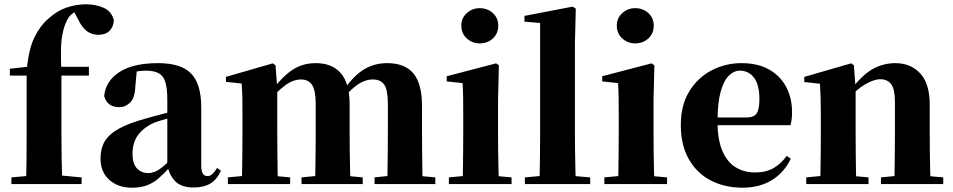

<svg xmlns="http://www.w3.org/2000/svg" viewBox="-20 -857 4438 894"><path d="M33 0V-31L145 -41H252L360 -31V0ZM101 0Q103 -59 103.5 -119Q104 -179 104 -238V-505H26V-537L160 -552L104 -522L105 -535Q114 -630 140.5 -683.5Q167 -737 203 -768Q244 -806 289 -821.5Q334 -837 381 -837Q426 -837 463 -820.5Q500 -804 510 -763Q509 -733 490.5 -714Q472 -695 437 -695Q408 -695 385 -711.5Q362 -728 342 -770L318 -815V-824H368V-816Q345 -812 327 -800.5Q309 -789 299 -775Q282 -747 273.5 -710.5Q265 -674 264 -627Q263 -580 266 -521V-238Q266 -179 267 -119Q268 -59 270 0ZM186 -505V-546H394V-505Z M594 17Q530 17 489 -19.5Q448 -56 448 -119Q448 -165 467.5 -198.5Q487 -232 534 -258Q581 -284 662 -306Q700 -317 751.5 -330Q803 -343 843 -353V-327Q803 -317 763.5 -306Q724 -295 701 -287Q652 -266 624.5 -230.5Q597 -195 597 -140Q597 -95 617.5 -73Q638 -51 672 -51Q685 -51 701.5 -57.5Q718 -64 740.5 -82.5Q763 -101 794 -136L813 -80H772Q744 -49 719.5 -27.5Q695 -6 665.5 5.5Q636 17 594 17ZM880 16Q825 16 796 -13Q767 -42 759 -91V-93V-393Q759 -445 750 -474.5Q741 -504 719 -516Q697 -528 659 -528Q635 -528 609 -523Q583 -518 545 -505L617 -529L610 -453Q608 -401 586 -379.5Q564 -358 535 -358Q479 -358 465 -410Q472 -480 536 -521.5Q600 -563 716 -563Q823 -563 870 -514.5Q917 -466 917 -357V-88Q917 -60 924.5 -48.5Q932 -37 946 -37Q957 -37 967 -45Q977 -53 991 -75L1009 -62Q990 -21 959.5 -2.5Q929 16 880 16Z M1041 0V-31L1145 -41H1224L1331 -31V0ZM1105 0Q1107 -26 1107.5 -68.5Q1108 -111 1108.5 -157Q1109 -203 1109 -238V-322Q1109 -371 1108.5 -401Q1108 -431 1105 -468L1032 -476V-499L1250 -562L1263 -553L1271 -444V-441V-238Q1271 -203 1271.5 -157Q1272 -111 1272.5 -68.5Q1273 -26 1274 0ZM1384 0V-31L1484 -41H1564L1669 -31V0ZM1446 0Q1448 -26 1448.5 -68Q1449 -110 1449.5 -156Q1450 -202 1450 -238V-373Q1450 -435 1433.5 -461Q1417 -487 1381 -487Q1344 -487 1305 -457.5Q1266 -428 1232 -384L1229 -436H1248Q1290 -496 1338.5 -529.5Q1387 -563 1450 -563Q1527 -563 1567.5 -515.5Q1608 -468 1608 -370V-238Q1608 -202 1608.5 -156Q1609 -110 1610 -68Q1611 -26 1612 0ZM1724 0V-31L1818 -41H1901L2007 -31V0ZM1783 0Q1784 -26 1784.5 -68Q1785 -110 1785.5 -156Q1786 -202 1786 -238V-373Q1786 -439 1769 -463Q1752 -487 1716 -487Q1679 -487 1642.5 -461Q1606 -435 1567 -386L1562 -445H1586Q1630 -508 1677.5 -535.5Q1725 -563 1782 -563Q1866 -563 1905.5 -514.5Q1945 -466 1945 -364V-238Q1945 -202 1945.5 -156Q1946 -110 1946.5 -68Q1947 -26 1948 0Z M2070 0V-31L2175 -41H2253L2362 -31V0ZM2134 0Q2135 -26 2135.5 -68.5Q2136 -111 2136.5 -157Q2137 -203 2137 -238V-318Q2137 -368 2136.5 -401.5Q2136 -435 2134 -470L2060 -478V-502L2290 -562L2303 -553L2299 -392V-238Q2299 -203 2299.5 -157Q2300 -111 2301 -68.5Q2302 -26 2303 0ZM2214 -655Q2179 -655 2153.5 -678Q2128 -701 2128 -738Q2128 -773 2153.5 -796Q2179 -819 2214 -819Q2250 -819 2275 -796Q2300 -773 2300 -738Q2300 -701 2275 -678Q2250 -655 2214 -655Z M2424 0V-31L2533 -41H2612L2728 -31V0ZM2492 0Q2493 -37 2493.5 -77.5Q2494 -118 2494.5 -159Q2495 -200 2495 -238V-750L2422 -756V-783L2646 -826L2661 -817L2657 -656V-238Q2657 -200 2657.5 -159Q2658 -118 2659 -77.5Q2660 -37 2661 0Z M2794 0V-31L2899 -41H2977L3086 -31V0ZM2858 0Q2859 -26 2859.5 -68.5Q2860 -111 2860.5 -157Q2861 -203 2861 -238V-318Q2861 -368 2860.5 -401.5Q2860 -435 2858 -470L2784 -478V-502L3014 -562L3027 -553L3023 -392V-238Q3023 -203 3023.5 -157Q3024 -111 3025 -68.5Q3026 -26 3027 0ZM2938 -655Q2903 -655 2877.5 -678Q2852 -701 2852 -738Q2852 -773 2877.5 -796Q2903 -819 2938 -819Q2974 -819 2999 -796Q3024 -773 3024 -738Q3024 -701 2999 -678Q2974 -655 2938 -655Z M3438 17Q3354 17 3289 -17Q3224 -51 3187 -116.5Q3150 -182 3150 -275Q3150 -368 3190 -432.5Q3230 -497 3294.5 -530Q3359 -563 3432 -563Q3510 -563 3562.5 -532.5Q3615 -502 3641.5 -450.5Q3668 -399 3668 -335Q3668 -301 3661 -274H3219V-310H3456Q3491 -310 3503.5 -329.5Q3516 -349 3516 -395Q3516 -462 3491 -495Q3466 -528 3425 -528Q3397 -528 3373 -504Q3349 -480 3335 -428Q3321 -376 3321 -290Q3321 -207 3343.5 -154.5Q3366 -102 3405.5 -78Q3445 -54 3495 -54Q3548 -54 3583 -75Q3618 -96 3643 -131L3662 -118Q3631 -53 3573.5 -18Q3516 17 3438 17Z M3734 0V-31L3838 -41H3917L4024 -31V0ZM3798 0Q3800 -26 3800.5 -68.5Q3801 -111 3801.5 -157Q3802 -203 3802 -238V-321Q3802 -370 3801 -400.5Q3800 -431 3798 -467L3725 -475V-499L3943 -562L3956 -553L3964 -441V-438V-238Q3964 -203 3964.5 -157Q3965 -111 3965.5 -68.5Q3966 -26 3967 0ZM4082 0V-31L4184 -41H4262L4372 -31V0ZM4144 0Q4145 -26 4145.5 -68Q4146 -110 4146.5 -156Q4147 -202 4147 -238V-383Q4147 -441 4130 -464.5Q4113 -488 4078 -488Q4049 -488 4007 -463.5Q3965 -439 3924 -389L3921 -436H3939Q3996 -510 4045 -536.5Q4094 -563 4149 -563Q4220 -563 4264.5 -515.5Q4309 -468 4309 -370V-238Q4309 -202 4309.5 -156Q4310 -110 4311 -68Q4312 -26 4313 0Z"/></svg>

Font: Noto Serif TC ExtraLight Black
Style: Regular
Weight: 900
Version: Version 2.003-H1;hotconv 1.1.1;makeotfexe 2.6.0